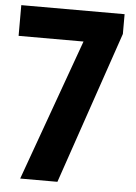

<svg xmlns="http://www.w3.org/2000/svg" viewBox="-53 -781 584 822"><g transform="rotate(5 239.0 -370.0)"><path d="M65 0 284 -608H5V-740H449V-655L225 0Z"/></g></svg>

Font: Encode Sans SmCnd
Style: Bold
Weight: 700
Width: 4
Designer: Multiple Designers
Foundry: Impallari Type
Version: Version 3.002; ttfautohint (v1.8.3) -l 8 -r 50 -G 200 -x 14 